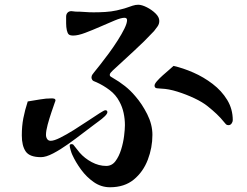

<svg xmlns="http://www.w3.org/2000/svg" viewBox="-20 -759 1040 810"><path d="M433 -286Q433 -294 424 -294Q420 -294 399.5 -281Q379 -268 350 -248.5Q321 -229 290.5 -210Q260 -191 234 -178Q208 -165 194 -165Q184 -165 179 -172.5Q174 -180 174 -190Q174 -207 181 -233Q188 -259 197 -285.5Q206 -312 212 -329Q214 -333 214 -335Q214 -341 209 -342.5Q204 -344 199 -344Q174 -344 148.5 -339.5Q123 -335 97 -331Q85 -294 78.5 -260.5Q72 -227 72 -188Q72 -144 88.5 -120Q105 -96 153 -96Q174 -96 204.5 -112Q235 -128 268 -151.5Q301 -175 330 -197.5Q359 -220 377 -233Q383 -238 396.5 -247.5Q410 -257 421.5 -268Q433 -279 433 -286ZM652 -671Q652 -687 636 -702.5Q620 -718 599 -728.5Q578 -739 563 -739Q552 -739 539.5 -735Q527 -731 516 -727Q505 -723 494 -720.5Q483 -718 472 -715Q449 -710 424 -708.5Q399 -707 375 -707Q356 -707 337 -708.5Q318 -710 299 -710Q295 -710 290.5 -711Q286 -712 281 -712Q271 -712 265 -705.5Q259 -699 259 -689Q259 -676 259 -660.5Q259 -645 262 -631Q265 -618 270.5 -613.5Q276 -609 289 -609Q309 -609 339.5 -620.5Q370 -632 403 -646.5Q436 -661 463.5 -672.5Q491 -684 505 -684Q516 -684 516 -674Q516 -661 505 -638.5Q494 -616 476.5 -588.5Q459 -561 439.5 -534.5Q420 -508 403 -486.5Q386 -465 377 -454Q373 -449 369.5 -444Q366 -439 366 -432Q366 -428 367 -427Q369 -420 375 -417Q381 -414 387 -412Q416 -399 442.5 -379Q469 -359 484 -330Q496 -308 501.5 -282.5Q507 -257 507 -231Q507 -214 503.5 -185.5Q500 -157 491 -128Q482 -99 467 -79Q452 -59 428 -59Q397 -59 367 -75Q337 -91 316 -115Q309 -123 302.5 -132Q296 -141 289 -149Q285 -151 283 -151Q274 -151 274 -145Q274 -139 278 -125.5Q282 -112 285 -106Q299 -75 322 -43.5Q345 -12 376 9.5Q407 31 444 31Q505 31 544.5 -1.5Q584 -34 603.5 -85Q623 -136 623 -190Q623 -234 601 -277.5Q579 -321 551 -353Q531 -377 507 -396Q483 -415 455 -431Q452 -433 447.5 -435.5Q443 -438 443 -443Q443 -448 447.5 -453Q452 -458 455 -461Q499 -502 544 -543Q589 -584 630 -628Q638 -638 645 -648Q652 -658 652 -671ZM962 -252Q962 -299 938.5 -337.5Q915 -376 877 -405Q839 -434 795.5 -453Q752 -472 712 -481Q706 -475 693.5 -464.5Q681 -454 666.5 -441Q652 -428 642 -416.5Q632 -405 632 -398Q632 -387 643.5 -386.5Q655 -386 662 -385Q691 -384 728 -372.5Q765 -361 800 -344.5Q835 -328 857 -310Q877 -294 894 -278Q911 -262 927 -242Q930 -238 933.5 -234.5Q937 -231 944 -231Q952 -231 957 -238Q962 -245 962 -252Z"/></svg>

Font: UoqMunThenKhung
Style: Regular
Weight: 400
Designer: Font-Kai, 金井和夫, 宇文滿月
Foundry: Kazuo Kanai, Moonlit Owen
Version: Version 1.197